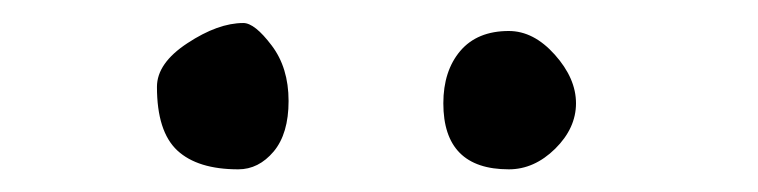

<svg xmlns="http://www.w3.org/2000/svg" viewBox="-20 -726 655 166"><path d="M186 -579.6Q150.9 -579.6 133.3 -595.9Q115.7 -612.3 115.7 -650.9Q115.7 -671.4 142.1 -688.7Q168.5 -706.1 190.4 -706.1Q200.2 -706.1 214.8 -686.8Q229.5 -667.5 229.5 -638.7Q229.5 -610.4 216.6 -595Q203.6 -579.6 186 -579.6ZM419.9 -579.6Q363.3 -579.6 363.3 -636.7Q363.3 -664.6 377.9 -681.9Q392.6 -699.2 419.9 -699.2Q441.4 -699.2 459.7 -678.7Q478 -658.2 478 -636.7Q478 -615.2 460 -597.4Q441.9 -579.6 419.9 -579.6Z"/></svg>

Font: Short Stack
Style: Regular
Weight: 400
Designer: James Grieshaber
Foundry: James Grieshaber
Version: Version 1.002